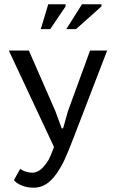

<svg xmlns="http://www.w3.org/2000/svg" viewBox="-20 -682 540 894"><path d="M21 0ZM237.8 -164.6 267.1 -84.5H273.9L296.4 -164.6L399.4 -446.8H479L323.2 -42Q298.3 22.9 281.7 59.3Q265.1 95.7 242.2 127.9Q219.2 160.2 193.8 176Q168.5 191.9 137.2 191.9Q105 191.9 80.3 181.4Q55.7 170.9 44.9 156.7L74.2 104Q77.6 107.4 84 110.6Q90.3 113.8 97.9 116.5Q105.5 119.1 114 120.6Q122.6 122.1 130.9 122.1Q142.6 122.1 155.8 116Q168.9 109.9 183.1 94Q197.3 78.1 206.3 62.3Q215.3 46.4 231.4 2.4L21 -446.8H114.3ZM204.6 -662.1H285.2V-651.9L213.9 -546.4H169.9ZM361.8 -662.1H452.6V-652.3L334 -546.4H288.6Z"/></svg>

Font: PT Astra Sans
Style: Regular
Weight: 400
Designer: A.Korolkova, I. Chaeva
Foundry: ParaType Ltd
Version: Version 1.001; ttfautohint (v1.6)